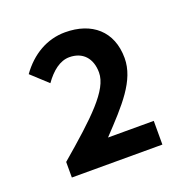

<svg xmlns="http://www.w3.org/2000/svg" viewBox="-83 -864 538 556"><g transform="rotate(-20 186.0 -586.0)"><path d="M83 -663C105 -694 131 -715 160 -715C201 -715 226 -688 226 -644C226 -590 159 -528 48 -433V-385H327V-458H186C255 -531 310 -589 310 -658C310 -741 255 -787 173 -787C117 -787 68 -758 33 -709Z"/></g></svg>

Font: DAIFUKU Sans Semibold
Style: Regular
Weight: 600
Designer: Original font ‘Source Sans 3’ : Paul D. Hunt
Foundry: Daifuku
Version: Version 1.000